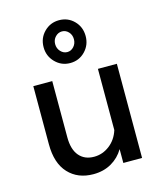

<svg xmlns="http://www.w3.org/2000/svg" viewBox="-118 -875 828 979"><g transform="rotate(-15 295.5 -386.0)"><path d="M514 0H415V-73Q391 -32 349.5 -8Q308 16 254 16Q172 16 122.5 -37Q73 -90 73 -190V-497H173V-200Q173 -136 201.5 -102.5Q230 -69 280 -69Q325 -69 362 -97.5Q399 -126 414 -174V-497H514ZM397 -675Q397 -628 365 -595Q333 -562 286 -562Q240 -562 207.5 -595Q175 -628 175 -675Q175 -723 207.5 -755.5Q240 -788 286 -788Q333 -788 365 -755.5Q397 -723 397 -675ZM335 -675Q335 -698 320.5 -713.5Q306 -729 286 -729Q266 -729 251 -713.5Q236 -698 236 -675Q236 -652 251 -636Q266 -620 286 -620Q306 -620 320.5 -636Q335 -652 335 -675Z"/></g></svg>

Font: Wix Madefor Text Medium
Style: Regular
Weight: 500
Designer: Dalton Maag Ltd
Foundry: Dalton Maag Ltd
Version: Version 3.100